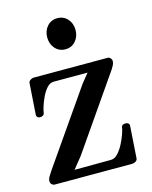

<svg xmlns="http://www.w3.org/2000/svg" viewBox="-109 -786 677 857"><g transform="rotate(-15 229.5 -357.0)"><path d="M36.1 0Q29.3 0 23.2 -5.6Q17.1 -11.2 17.1 -21.5Q17.1 -30.3 22.9 -40.3Q28.8 -50.3 38.6 -64.9L272.9 -402.3L319.3 -460L322.3 -444.8H150.9Q133.3 -444.8 119.4 -429.4Q105.5 -414.1 95.2 -392.6Q85 -371.1 78.9 -351.6Q72.8 -332 71.8 -323.2Q70.8 -314 64.5 -310.5Q58.1 -307.1 50.3 -307.1Q44.9 -307.1 39.8 -311.3Q34.7 -315.4 35.2 -323.7L44.9 -465.3Q44.9 -474.1 52.7 -479.5Q60.5 -484.9 67.9 -485.4H411.1Q418.5 -485.4 423.8 -479.2Q429.2 -473.1 429.2 -465.8Q429.2 -456.1 424.3 -446.8Q419.4 -437.5 414.6 -430.2L181.6 -93.8L120.6 -18.1L112.3 -40.5L307.6 -41.5Q324.7 -41.5 339.4 -57.4Q354 -73.2 365.5 -95.2Q377 -117.2 384 -137.2Q391.1 -157.2 392.1 -166Q393.1 -175.8 398.7 -179Q404.3 -182.1 413.6 -182.1Q418.9 -182.1 424.6 -178Q430.2 -173.8 429.2 -165.5L419.4 -20Q419.4 -10.7 411.6 -5.6Q403.8 -0.5 396.5 0ZM239.3 -570.8Q210.4 -570.8 192.1 -591.6Q173.8 -612.3 173.8 -642.6Q173.8 -673.3 192.1 -693.8Q210.4 -714.4 239.3 -714.4Q268.1 -714.4 286.4 -693.8Q304.7 -673.3 304.7 -642.6Q304.7 -612.3 286.4 -591.6Q268.1 -570.8 239.3 -570.8Z"/></g></svg>

Font: Gelasio Medium
Style: Regular
Weight: 500
Designer: Eben Sorkin
Foundry: Eben Sorkin
Version: Version 1.008